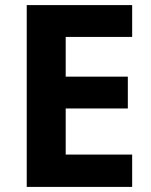

<svg xmlns="http://www.w3.org/2000/svg" viewBox="-20 -734 592 754"><path d="M499 0H85V-714H499V-589H238V-433H482V-308H238V-127H499Z"/></svg>

Font: Noto Sans Meetei Mayek
Style: Bold
Weight: 700
Designer: Monotype Design Team and Neelakash Kshetrimayum
Foundry: Monotype Imaging Inc.
Version: Version 2.002; ttfautohint (v1.8.4.7-5d5b)